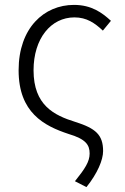

<svg xmlns="http://www.w3.org/2000/svg" viewBox="-20 -567 511 784"><path d="M333 197C378 141 401 86 401 50C401 -17 370 -43 288 -69C201 -96 117 -137 117 -280C117 -410 188 -496 284 -496C334 -496 367 -473 400 -442L433 -482C397 -515 354 -547 282 -547C160 -547 56 -453 56 -280C56 -107 160 -53 260 -20C331 1 346 25 346 60C346 93 327 122 286 173Z"/></svg>

Font: GenYoGothic2 TW L
Style: Regular
Weight: 300
Version: Version 2.100;PS 2.1;hotconv 16.6.51;makeotf.lib2.5.65220 DE